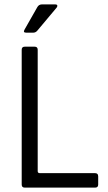

<svg xmlns="http://www.w3.org/2000/svg" viewBox="-20 -856 491 876"><path d="M172 -836H232Q239 -836 241 -832Q243 -828 239 -822L151 -717Q143 -707 132 -707H99Q84 -707 92 -721L150 -823Q157 -836 172 -836ZM414 0H93Q79 0 79 -14V-629Q79 -643 93 -643H138Q152 -643 152 -629V-75Q152 -66 162 -66H414Q428 -66 428 -51V-14Q428 0 414 0Z"/></svg>

Font: Rajdhani Medium
Style: Regular
Weight: 500
Designer: Satya Rajpurohit, Jyotish Sonowal
Foundry: Indian Type Foundry
Version: Version 1.201 February 1, 2022